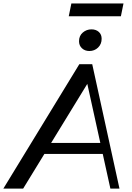

<svg xmlns="http://www.w3.org/2000/svg" viewBox="-73 -1107 775 1127"><path d="M-53.3 0 392.5 -730H468.4L628.3 0H574.9L431.2 -652.2L458.6 -646L62.9 0ZM161.8 -203.5 173.9 -267.9H548.6L536.4 -203.5ZM451.4 -807.6Q425.2 -807.6 408 -823.7Q390.9 -839.8 390.9 -864.9Q390.9 -896.9 412.8 -915.8Q434.7 -934.7 463.8 -934.7Q490.3 -934.7 507 -919.7Q523.6 -904.8 523.6 -879.6Q523.6 -848 502.7 -827.8Q481.8 -807.6 451.4 -807.6ZM330.6 -1011.6 345.9 -1086.8H651.9L636.6 -1011.6Z"/></svg>

Font: Savate ExtraLight
Style: Italic
Weight: 200
Italic angle: -11°
Designer: Max Esnée
Foundry: Plomb Type
Version: Version 2.000